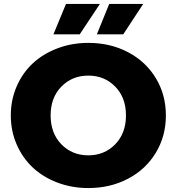

<svg xmlns="http://www.w3.org/2000/svg" viewBox="-20 -929 886 963"><path d="M422.9 14.2Q339.8 14.2 267.6 -13.4Q195.3 -41 144 -89.1Q92.8 -137.2 63.5 -204.8Q34.2 -272.5 34.2 -350.1Q34.2 -427.7 63.5 -495.4Q92.8 -563 144 -610.8Q195.3 -658.7 267.6 -686.3Q339.8 -713.9 422.9 -713.9Q533.7 -713.9 622.6 -667Q711.4 -620.1 761.7 -536.9Q812 -453.6 812 -350.1Q812 -246.6 761.7 -163.1Q711.4 -79.6 622.3 -32.7Q533.2 14.2 422.9 14.2ZM287.8 -205.3Q341.8 -149.9 422.9 -149.9Q503.9 -149.9 557.9 -205.3Q611.8 -260.7 611.8 -350.1Q611.8 -439.5 557.9 -494.6Q503.9 -549.8 422.9 -549.8Q341.8 -549.8 287.8 -494.6Q233.9 -439.5 233.9 -350.1Q233.9 -260.7 287.8 -205.3ZM248 -756.8 311 -909.2H481L379.9 -756.8ZM465.8 -756.8 527.8 -909.2H698.2L598.1 -756.8Z"/></svg>

Font: Montserrat ExtraBold
Style: Regular
Weight: 800
Designer: Julieta Ulanovsky
Foundry: Julieta Ulanovsky
Version: Version 9.000